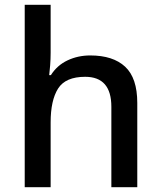

<svg xmlns="http://www.w3.org/2000/svg" viewBox="-20 -780 671 800"><path d="M191 -560Q191 -534 189 -508Q187 -482 185 -467H192Q218 -508 261.5 -528.5Q305 -549 356 -549Q451 -549 501.5 -502Q552 -455 552 -351V0H444V-335Q444 -460 335 -460Q253 -460 222 -411Q191 -362 191 -270V0H83V-760H191Z"/></svg>

Font: Noto Sans NKo Unjoined Medium
Style: Regular
Weight: 500
Designer: Monotype Design Team
Foundry: Monotype Imaging Inc.
Version: Version 2.004